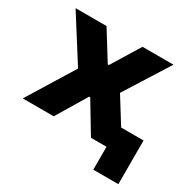

<svg xmlns="http://www.w3.org/2000/svg" viewBox="-142 -653 935 929"><g transform="rotate(30 325.0 -189.0)"><path d="M490 128V0H452V-116H630V128ZM22 0 208 -302 215 -206 25 -506H198L296 -348H302L399 -506H572L383 -206L389 -302L577 0H403L302 -168H296L195 0Z"/></g></svg>

Font: Nunito Sans 6pt ExtraBold
Style: Regular
Weight: 800
Version: Version 3.101;gftools[0.9.27]